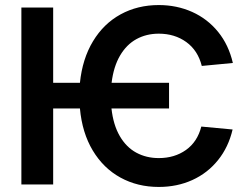

<svg xmlns="http://www.w3.org/2000/svg" viewBox="-20 -737 992 767"><path d="M655.3 -303.7H425.3Q432.6 -237.8 458.5 -193.4Q484.4 -148.9 524.4 -127.2Q564.5 -105.5 614.3 -105.5Q677.2 -105.5 722.9 -137.9Q768.6 -170.4 784.2 -231.4L909.2 -219.7Q892.6 -148.9 850.8 -97.2Q809.1 -45.4 748.3 -17.8Q687.5 9.8 614.3 9.8Q529.3 9.8 461.2 -27.6Q393.1 -64.9 350.6 -135.7Q308.1 -206.5 299.3 -303.7H192.4V0H65.4V-707H192.4V-406.2H299.3Q309.1 -502 351.6 -572.3Q394 -642.6 461.9 -679.7Q529.8 -716.8 614.3 -716.8Q686 -716.8 747.3 -689.5Q808.6 -662.1 851.1 -609.9Q893.6 -557.6 910.2 -485.4L786.1 -473.6Q770.5 -535.6 724.1 -569.1Q677.7 -602.5 614.3 -602.5Q564.9 -602.5 525.1 -580.8Q485.4 -559.1 459.5 -514.9Q433.6 -470.7 425.8 -406.2H655.3Z"/></svg>

Font: Pretendard SemiBold
Style: Regular
Weight: 600
Designer: Base glyphs from Inter by Rasmus Andersson; Hangeul glyphs from Noto Sans CJK(Source Han Sans) by Jang Soo-young and Kan
Foundry: Kil Hyung-jin
Version: Version 1.309